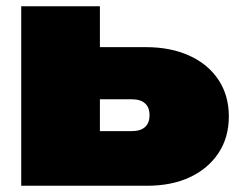

<svg xmlns="http://www.w3.org/2000/svg" viewBox="-20 -595 766 615"><path d="M48 0V-575H300V-60L227 -175H402Q430 -175 444.5 -188Q459 -201 459 -226Q459 -251 444.5 -264Q430 -277 402 -277H222V-444H447Q527 -444 587 -416.5Q647 -389 680 -339Q713 -289 713 -222Q713 -155 680 -105Q647 -55 588.5 -27.5Q530 0 451 0Z"/></svg>

Font: Unbounded Black
Style: Regular
Weight: 900
Designer: Luke Prowse, Jean-Baptiste Morizot, Fátima Lázaro, Florian Runge
Foundry: NaN
Version: Version 1.701;gftools[0.9.28.dev5+ged2979d]